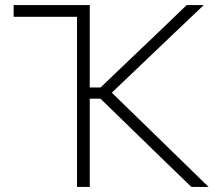

<svg xmlns="http://www.w3.org/2000/svg" viewBox="-20 -733 874 753"><path d="M282 0V-667H33.5V-713H332V-390H374.5L510 -519.5Q557.5 -565 604.5 -609.5Q651 -654 712 -713H779Q719 -656 662.2 -602Q605.5 -548 549.5 -494.5L418.5 -369.5L565.5 -226.5Q602.5 -190.5 644.5 -149.5Q686.5 -108.5 726.8 -69.2Q767 -30 798 0H730.5Q674.5 -54 626 -101Q577.5 -148 532 -192.5L374 -346H332V0Z"/></svg>

Font: Heraclito ExtraLight
Style: Regular
Weight: 200
Designer: Kostas Bartsokas (font) & Cristiano Sobral (main changes)
Foundry: Kostas Bartsokas (font) & Cristiano Sobral (main changes)
Version: Version 1.00;July 8, 2020;FontCreator 13.0.0.2655 64-bit